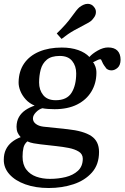

<svg xmlns="http://www.w3.org/2000/svg" viewBox="-22 -741 644 993"><path d="M230 231.4Q162.1 231.4 109.1 212.4Q56.2 193.4 26.6 160.2Q-2.9 127 -2.4 85Q-2.4 55.2 8.3 32.7Q19 10.3 38.6 -5.6Q58.1 -21.5 85 -31.7Q75.2 -42 69.3 -54.9Q63.5 -67.9 63.5 -85.4Q64 -115.2 76.2 -136.2Q88.4 -157.2 109.6 -171.6Q130.9 -186 157.2 -194.8Q129.9 -206.1 111.1 -226.8Q92.3 -247.6 83 -271.2Q73.7 -294.9 74.2 -315.9Q75.2 -373 103 -413.1Q130.9 -453.1 180.9 -474.1Q231 -495.1 297.4 -495.1Q345.2 -495.1 382.1 -482.2Q418.9 -469.2 440.4 -446.3Q455.1 -463.4 483.4 -479.5Q511.7 -495.6 537.1 -495.6Q569.3 -495.6 585.4 -479Q601.6 -462.4 601.6 -431.6Q601.1 -403.3 585.9 -390.1Q570.8 -377 554.2 -377Q544.9 -377 536.4 -380.9Q527.8 -384.8 523.9 -392.6Q515.6 -402.8 510.7 -411.9Q505.9 -420.9 501.5 -431.6Q498.5 -437.5 484.1 -431.2Q469.7 -424.8 459 -418.9Q465.3 -413.1 471.2 -397Q477.1 -380.9 476.6 -362.8Q476.1 -309.6 450.4 -267.1Q424.8 -224.6 376.7 -200.4Q328.6 -176.3 260.3 -176.3Q244.6 -176.3 226.8 -177.5Q209 -178.7 197.3 -181.2Q179.2 -176.3 163.8 -160.2Q148.4 -144 148.4 -128.9Q147.9 -112.3 162.8 -100.6Q177.7 -88.9 202.1 -85.9L327.1 -72.8Q410.2 -64 450.2 -37.4Q490.2 -10.7 490.2 44.9Q490.2 109.9 453.6 151.1Q417 192.4 357.9 211.9Q298.8 231.4 230 231.4ZM266.1 -222.7Q323.7 -222.7 347.9 -261Q372.1 -299.3 372.1 -361.8Q372.1 -399.9 351.1 -425.8Q330.1 -451.7 287.1 -451.7Q243.2 -451.7 220 -432.1Q196.8 -412.6 188.5 -381.1Q180.2 -349.6 180.2 -314.5Q180.2 -275.9 201.4 -249.3Q222.7 -222.7 266.1 -222.7ZM236.3 184.1Q279.3 184.1 317.9 174.6Q356.4 165 381.1 142.3Q405.8 119.6 406.2 80.1Q406.2 56.2 385.5 43.2Q364.7 30.3 333.5 24.2Q302.2 18.1 269 14.6L187.5 5.4Q169.9 3.4 152.1 0.2Q134.3 -2.9 119.6 -9.8Q104 3.4 99.4 22.9Q94.7 42.5 94.7 69.3Q94.7 110.4 114 135.7Q133.3 161.1 165.3 172.6Q197.3 184.1 236.3 184.1ZM296.4 -539.6 271.5 -567.9Q320.8 -615.2 348.1 -653.8Q375.5 -692.4 388.2 -703.1Q397.5 -710.4 408.7 -715.8Q419.9 -721.2 432.1 -721.2Q440.9 -721.2 449.5 -717.3Q458 -713.4 464.4 -704.6Q474.1 -693.4 474.1 -679.2Q474.1 -665.5 466.6 -653.8Q459 -642.1 449.2 -632.8Q440.4 -625.5 417 -613.8Q393.6 -602.1 361.8 -584.2Q330.1 -566.4 296.4 -539.6Z"/></svg>

Font: Gelasio Medium
Style: Italic
Weight: 500
Italic angle: -8.5°
Designer: Eben Sorkin
Foundry: Eben Sorkin
Version: Version 1.008